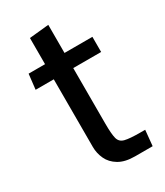

<svg xmlns="http://www.w3.org/2000/svg" viewBox="-162 -689 661 769"><g transform="rotate(-30 168.5 -305.0)"><path d="M230 10Q184 10 155.5 -7Q127 -24 114.5 -51Q102 -78 102 -107V-420H18L26 -490H102V-611L192 -620V-490H321V-420H192V-162Q192 -115 197.5 -94Q203 -73 225 -67.5Q247 -62 295 -62H318L311 10Z"/></g></svg>

Font: Cabin VF Beta
Style: Regular
Weight: 400
Designer: Pablo Impallari
Foundry: Pablo Impallari. http://www.impallari.com Igino Marini. http://www.ikern.com
Version: Version 2.200